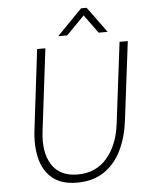

<svg xmlns="http://www.w3.org/2000/svg" viewBox="-60 -939 770 998"><g transform="rotate(-5 325.5 -440.5)"><path d="M401 -891H430L528 -757H481L411 -853L317 -757H270ZM105 -287 155 -700H198L146 -273Q132 -164 173.5 -98Q215 -32 309 -32Q403 -32 461 -98.5Q519 -165 533 -277L585 -700H628L577 -287Q566 -201 533 -134Q500 -67 442.5 -28.5Q385 10 302 10Q221 10 174 -28.5Q127 -67 110.5 -134Q94 -201 105 -287Z"/></g></svg>

Font: Haskoy ExtraLight
Style: Italic
Weight: 200
Designer: Ertekin Erdin
Foundry: Ertekin Erdin
Version: Version 2.000; ttfautohint (v1.8.4.7-5d5b)